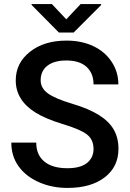

<svg xmlns="http://www.w3.org/2000/svg" viewBox="-20 -922 644 952"><path d="M36.1 0ZM443.8 -183.1Q443.8 -230 410.9 -255.4Q377.9 -280.8 292 -306.6Q206.1 -332.5 155.3 -364.3Q58.1 -425.3 58.1 -523.4Q58.1 -609.4 128.2 -665Q198.2 -720.7 310.1 -720.7Q384.3 -720.7 442.4 -693.4Q500.5 -666 533.7 -615.5Q566.9 -564.9 566.9 -503.4H443.8Q443.8 -559.1 408.9 -590.6Q374 -622.1 309.1 -622.1Q248.5 -622.1 215.1 -596.2Q181.6 -570.3 181.6 -523.9Q181.6 -484.9 217.8 -458.7Q253.9 -432.6 336.9 -408Q419.9 -383.3 470.2 -351.8Q520.5 -320.3 543.9 -279.5Q567.4 -238.8 567.4 -184.1Q567.4 -95.2 499.3 -42.7Q431.2 9.8 314.5 9.8Q237.3 9.8 172.6 -18.8Q107.9 -47.4 72 -97.7Q36.1 -147.9 36.1 -214.8H159.7Q159.7 -154.3 199.7 -121.1Q239.7 -87.9 314.5 -87.9Q378.9 -87.9 411.4 -114Q443.8 -140.1 443.8 -183.1ZM308.6 -826.2 379.9 -901.9H481.4V-897L345.2 -760.7H272L136.7 -897.5V-901.9H237.3Z"/></svg>

Font: Roboto Medium
Style: Regular
Weight: 500
Designer: Google
Version: Version 2.134; 2016; ttfautohint (v1.6)